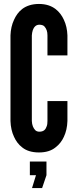

<svg xmlns="http://www.w3.org/2000/svg" viewBox="-20 -763 386 971"><path d="M321 -252V-151C320 -121 314 -94 303 -71C294 -51 280 -32 260 -17C240 -1 213 8 177 8C141 8 113 -1 93 -17C73 -32 60 -51 51 -71C40 -94 34 -121 33 -151V-584C34 -613 40 -640 51 -663C60 -683 73 -703 93 -718C113 -733 141 -743 177 -743C213 -743 240 -733 260 -718C280 -703 294 -683 303 -663C314 -640 320 -613 321 -584V-483H220V-584C220 -604 215 -618 204 -630C199 -635 190 -638 179 -638C160 -638 151 -624 146 -611C143 -603 142 -594 141 -584V-151C142 -130 148 -116 158 -105C163 -100 170 -97 179 -97C202 -97 211 -109 216 -124C219 -131 220 -140 220 -151V-252ZM215 123 193 188H142L162 123H131V54H215Z"/></svg>

Font: League Gothic
Style: Regular
Weight: 400
Designer: The League of Moveable Type
Version: Version 1.560;PS 001.560;hotconv 1.0.56;makeotf.lib2.0.21325